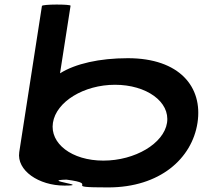

<svg xmlns="http://www.w3.org/2000/svg" viewBox="-20 -810 885 838"><path d="M64 -146C52 -66 149 0 261 0C382 0 152 -23 270 -26C425 -6 237 8 452 8C678 8 818 -118 842 -274C866 -430 764 -556 538 -556C414 -556 309 -532 242 -490L288 -785C289 -792 164 -792 163 -784ZM211 -274C225 -366 346 -440 482 -440C619 -440 723 -366 709 -274C695 -184 570 -109 431 -109C293 -109 197 -184 211 -274Z"/></svg>

Font: Ampere
Style: SuExtIta
Weight: 400
Version: Version 1